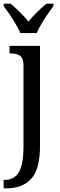

<svg xmlns="http://www.w3.org/2000/svg" viewBox="-28 -786 327 1046"><path d="M-8 194H-2Q49 194 74.5 152.5Q100 111 100 10V-427Q100 -468 82 -481.5Q64 -495 30 -495H24V-536H190V8Q190 135 142.5 187.5Q95 240 7 240H-8ZM-8 -753V-766H30Q92 -713 127 -668Q160 -711 225 -766H263V-753Q195 -661 172 -606H83Q60 -661 -8 -753Z"/></svg>

Font: Noto Serif Narrow
Style: Regular
Weight: 400
Width: 4
Designer: Monotype Design Team
Foundry: Monotype Imaging Inc.
Version: Version 1.001